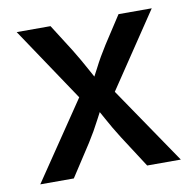

<svg xmlns="http://www.w3.org/2000/svg" viewBox="-66 -606 680 672"><g transform="rotate(-10 274.0 -269.5)"><path d="M24.4 0 238.3 -315.9 237.8 -237.3 35.6 -539.1H155.8L217.8 -441.4Q241.7 -402.3 261 -366.5Q280.3 -330.6 300.3 -296.4H252.4Q272.9 -330.6 291 -366.5Q309.1 -402.3 334 -441.4L397.5 -539.1H515.6L311.5 -234.9V-312L523.9 0H404.3L331.1 -113.3Q306.6 -151.9 287.8 -186.8Q269 -221.7 249 -254.9H296.9Q277.3 -221.7 259.5 -186.8Q241.7 -151.9 217.3 -113.3L143.6 0Z"/></g></svg>

Font: Inter 18pt Medium
Style: Regular
Weight: 500
Designer: Rasmus Andersson
Foundry: rsms
Version: Version 4.001;git-66647c0bb